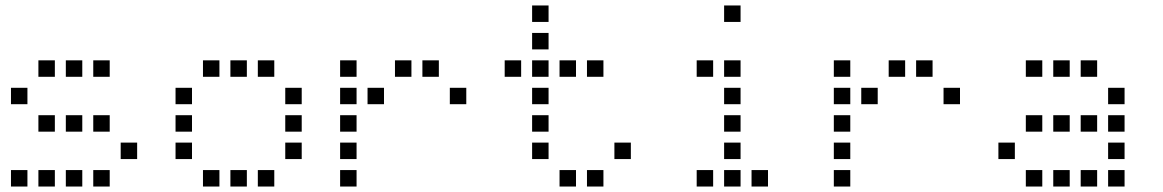

<svg xmlns="http://www.w3.org/2000/svg" viewBox="-20 -700 4240 700"><path d="M121 -480Q120 -480 120 -480Q120 -480 120 -479V-421Q120 -420 120 -420Q120 -420 121 -420H179Q180 -420 180 -420Q180 -420 180 -421V-479Q180 -480 180 -480Q180 -480 179 -480ZM221 -480Q220 -480 220 -480Q220 -480 220 -479V-421Q220 -420 220 -420Q220 -420 221 -420H279Q280 -420 280 -420Q280 -420 280 -421V-479Q280 -480 280 -480Q280 -480 279 -480ZM321 -480Q320 -480 320 -480Q320 -480 320 -479V-421Q320 -420 320 -420Q320 -420 321 -420H379Q380 -420 380 -420Q380 -420 380 -421V-479Q380 -480 380 -480Q380 -480 379 -480ZM21 -380Q20 -380 20 -380Q20 -380 20 -379V-321Q20 -320 20 -320Q20 -320 21 -320H79Q80 -320 80 -320Q80 -320 80 -321V-379Q80 -380 80 -380Q80 -380 79 -380ZM121 -280Q120 -280 120 -280Q120 -280 120 -279V-221Q120 -220 120 -220Q120 -220 121 -220H179Q180 -220 180 -220Q180 -220 180 -221V-279Q180 -280 180 -280Q180 -280 179 -280ZM221 -280Q220 -280 220 -280Q220 -280 220 -279V-221Q220 -220 220 -220Q220 -220 221 -220H279Q280 -220 280 -220Q280 -220 280 -221V-279Q280 -280 280 -280Q280 -280 279 -280ZM321 -280Q320 -280 320 -280Q320 -280 320 -279V-221Q320 -220 320 -220Q320 -220 321 -220H379Q380 -220 380 -220Q380 -220 380 -221V-279Q380 -280 380 -280Q380 -280 379 -280ZM421 -180Q420 -180 420 -180Q420 -180 420 -179V-121Q420 -120 420 -120Q420 -120 421 -120H479Q480 -120 480 -120Q480 -120 480 -121V-179Q480 -180 480 -180Q480 -180 479 -180ZM21 -80Q20 -80 20 -80Q20 -80 20 -79V-21Q20 -20 20 -20Q20 -20 21 -20H79Q80 -20 80 -20Q80 -20 80 -21V-79Q80 -80 80 -80Q80 -80 79 -80ZM121 -80Q120 -80 120 -80Q120 -80 120 -79V-21Q120 -20 120 -20Q120 -20 121 -20H179Q180 -20 180 -20Q180 -20 180 -21V-79Q180 -80 180 -80Q180 -80 179 -80ZM221 -80Q220 -80 220 -80Q220 -80 220 -79V-21Q220 -20 220 -20Q220 -20 221 -20H279Q280 -20 280 -20Q280 -20 280 -21V-79Q280 -80 280 -80Q280 -80 279 -80ZM321 -80Q320 -80 320 -80Q320 -80 320 -79V-21Q320 -20 320 -20Q320 -20 321 -20H379Q380 -20 380 -20Q380 -20 380 -21V-79Q380 -80 380 -80Q380 -80 379 -80Z M721 -480Q720 -480 720 -480Q720 -480 720 -479V-421Q720 -420 720 -420Q720 -420 721 -420H779Q780 -420 780 -420Q780 -420 780 -421V-479Q780 -480 780 -480Q780 -480 779 -480ZM821 -480Q820 -480 820 -480Q820 -480 820 -479V-421Q820 -420 820 -420Q820 -420 821 -420H879Q880 -420 880 -420Q880 -420 880 -421V-479Q880 -480 880 -480Q880 -480 879 -480ZM921 -480Q920 -480 920 -480Q920 -480 920 -479V-421Q920 -420 920 -420Q920 -420 921 -420H979Q980 -420 980 -420Q980 -420 980 -421V-479Q980 -480 980 -480Q980 -480 979 -480ZM621 -380Q620 -380 620 -380Q620 -380 620 -379V-321Q620 -320 620 -320Q620 -320 621 -320H679Q680 -320 680 -320Q680 -320 680 -321V-379Q680 -380 680 -380Q680 -380 679 -380ZM1021 -380Q1020 -380 1020 -380Q1020 -380 1020 -379V-321Q1020 -320 1020 -320Q1020 -320 1021 -320H1079Q1080 -320 1080 -320Q1080 -320 1080 -321V-379Q1080 -380 1080 -380Q1080 -380 1079 -380ZM621 -280Q620 -280 620 -280Q620 -280 620 -279V-221Q620 -220 620 -220Q620 -220 621 -220H679Q680 -220 680 -220Q680 -220 680 -221V-279Q680 -280 680 -280Q680 -280 679 -280ZM1021 -280Q1020 -280 1020 -280Q1020 -280 1020 -279V-221Q1020 -220 1020 -220Q1020 -220 1021 -220H1079Q1080 -220 1080 -220Q1080 -220 1080 -221V-279Q1080 -280 1080 -280Q1080 -280 1079 -280ZM621 -180Q620 -180 620 -180Q620 -180 620 -179V-121Q620 -120 620 -120Q620 -120 621 -120H679Q680 -120 680 -120Q680 -120 680 -121V-179Q680 -180 680 -180Q680 -180 679 -180ZM1021 -180Q1020 -180 1020 -180Q1020 -180 1020 -179V-121Q1020 -120 1020 -120Q1020 -120 1021 -120H1079Q1080 -120 1080 -120Q1080 -120 1080 -121V-179Q1080 -180 1080 -180Q1080 -180 1079 -180ZM721 -80Q720 -80 720 -80Q720 -80 720 -79V-21Q720 -20 720 -20Q720 -20 721 -20H779Q780 -20 780 -20Q780 -20 780 -21V-79Q780 -80 780 -80Q780 -80 779 -80ZM821 -80Q820 -80 820 -80Q820 -80 820 -79V-21Q820 -20 820 -20Q820 -20 821 -20H879Q880 -20 880 -20Q880 -20 880 -21V-79Q880 -80 880 -80Q880 -80 879 -80ZM921 -80Q920 -80 920 -80Q920 -80 920 -79V-21Q920 -20 920 -20Q920 -20 921 -20H979Q980 -20 980 -20Q980 -20 980 -21V-79Q980 -80 980 -80Q980 -80 979 -80Z M1221 -480Q1220 -480 1220 -480Q1220 -480 1220 -479V-421Q1220 -420 1220 -420Q1220 -420 1221 -420H1279Q1280 -420 1280 -420Q1280 -420 1280 -421V-479Q1280 -480 1280 -480Q1280 -480 1279 -480ZM1421 -480Q1420 -480 1420 -480Q1420 -480 1420 -479V-421Q1420 -420 1420 -420Q1420 -420 1421 -420H1479Q1480 -420 1480 -420Q1480 -420 1480 -421V-479Q1480 -480 1480 -480Q1480 -480 1479 -480ZM1521 -480Q1520 -480 1520 -480Q1520 -480 1520 -479V-421Q1520 -420 1520 -420Q1520 -420 1521 -420H1579Q1580 -420 1580 -420Q1580 -420 1580 -421V-479Q1580 -480 1580 -480Q1580 -480 1579 -480ZM1221 -380Q1220 -380 1220 -380Q1220 -380 1220 -379V-321Q1220 -320 1220 -320Q1220 -320 1221 -320H1279Q1280 -320 1280 -320Q1280 -320 1280 -321V-379Q1280 -380 1280 -380Q1280 -380 1279 -380ZM1321 -380Q1320 -380 1320 -380Q1320 -380 1320 -379V-321Q1320 -320 1320 -320Q1320 -320 1321 -320H1379Q1380 -320 1380 -320Q1380 -320 1380 -321V-379Q1380 -380 1380 -380Q1380 -380 1379 -380ZM1621 -380Q1620 -380 1620 -380Q1620 -380 1620 -379V-321Q1620 -320 1620 -320Q1620 -320 1621 -320H1679Q1680 -320 1680 -320Q1680 -320 1680 -321V-379Q1680 -380 1680 -380Q1680 -380 1679 -380ZM1221 -280Q1220 -280 1220 -280Q1220 -280 1220 -279V-221Q1220 -220 1220 -220Q1220 -220 1221 -220H1279Q1280 -220 1280 -220Q1280 -220 1280 -221V-279Q1280 -280 1280 -280Q1280 -280 1279 -280ZM1221 -180Q1220 -180 1220 -180Q1220 -180 1220 -179V-121Q1220 -120 1220 -120Q1220 -120 1221 -120H1279Q1280 -120 1280 -120Q1280 -120 1280 -121V-179Q1280 -180 1280 -180Q1280 -180 1279 -180ZM1221 -80Q1220 -80 1220 -80Q1220 -80 1220 -79V-21Q1220 -20 1220 -20Q1220 -20 1221 -20H1279Q1280 -20 1280 -20Q1280 -20 1280 -21V-79Q1280 -80 1280 -80Q1280 -80 1279 -80Z M1921 -680Q1920 -680 1920 -680Q1920 -680 1920 -679V-621Q1920 -620 1920 -620Q1920 -620 1921 -620H1979Q1980 -620 1980 -620Q1980 -620 1980 -621V-679Q1980 -680 1980 -680Q1980 -680 1979 -680ZM1921 -580Q1920 -580 1920 -580Q1920 -580 1920 -579V-521Q1920 -520 1920 -520Q1920 -520 1921 -520H1979Q1980 -520 1980 -520Q1980 -520 1980 -521V-579Q1980 -580 1980 -580Q1980 -580 1979 -580ZM1821 -480Q1820 -480 1820 -480Q1820 -480 1820 -479V-421Q1820 -420 1820 -420Q1820 -420 1821 -420H1879Q1880 -420 1880 -420Q1880 -420 1880 -421V-479Q1880 -480 1880 -480Q1880 -480 1879 -480ZM1921 -480Q1920 -480 1920 -480Q1920 -480 1920 -479V-421Q1920 -420 1920 -420Q1920 -420 1921 -420H1979Q1980 -420 1980 -420Q1980 -420 1980 -421V-479Q1980 -480 1980 -480Q1980 -480 1979 -480ZM2021 -480Q2020 -480 2020 -480Q2020 -480 2020 -479V-421Q2020 -420 2020 -420Q2020 -420 2021 -420H2079Q2080 -420 2080 -420Q2080 -420 2080 -421V-479Q2080 -480 2080 -480Q2080 -480 2079 -480ZM2121 -480Q2120 -480 2120 -480Q2120 -480 2120 -479V-421Q2120 -420 2120 -420Q2120 -420 2121 -420H2179Q2180 -420 2180 -420Q2180 -420 2180 -421V-479Q2180 -480 2180 -480Q2180 -480 2179 -480ZM1921 -380Q1920 -380 1920 -380Q1920 -380 1920 -379V-321Q1920 -320 1920 -320Q1920 -320 1921 -320H1979Q1980 -320 1980 -320Q1980 -320 1980 -321V-379Q1980 -380 1980 -380Q1980 -380 1979 -380ZM1921 -280Q1920 -280 1920 -280Q1920 -280 1920 -279V-221Q1920 -220 1920 -220Q1920 -220 1921 -220H1979Q1980 -220 1980 -220Q1980 -220 1980 -221V-279Q1980 -280 1980 -280Q1980 -280 1979 -280ZM1921 -180Q1920 -180 1920 -180Q1920 -180 1920 -179V-121Q1920 -120 1920 -120Q1920 -120 1921 -120H1979Q1980 -120 1980 -120Q1980 -120 1980 -121V-179Q1980 -180 1980 -180Q1980 -180 1979 -180ZM2221 -180Q2220 -180 2220 -180Q2220 -180 2220 -179V-121Q2220 -120 2220 -120Q2220 -120 2221 -120H2279Q2280 -120 2280 -120Q2280 -120 2280 -121V-179Q2280 -180 2280 -180Q2280 -180 2279 -180ZM2021 -80Q2020 -80 2020 -80Q2020 -80 2020 -79V-21Q2020 -20 2020 -20Q2020 -20 2021 -20H2079Q2080 -20 2080 -20Q2080 -20 2080 -21V-79Q2080 -80 2080 -80Q2080 -80 2079 -80ZM2121 -80Q2120 -80 2120 -80Q2120 -80 2120 -79V-21Q2120 -20 2120 -20Q2120 -20 2121 -20H2179Q2180 -20 2180 -20Q2180 -20 2180 -21V-79Q2180 -80 2180 -80Q2180 -80 2179 -80Z M2621 -680Q2620 -680 2620 -680Q2620 -680 2620 -679V-621Q2620 -620 2620 -620Q2620 -620 2621 -620H2679Q2680 -620 2680 -620Q2680 -620 2680 -621V-679Q2680 -680 2680 -680Q2680 -680 2679 -680ZM2521 -480Q2520 -480 2520 -480Q2520 -480 2520 -479V-421Q2520 -420 2520 -420Q2520 -420 2521 -420H2579Q2580 -420 2580 -420Q2580 -420 2580 -421V-479Q2580 -480 2580 -480Q2580 -480 2579 -480ZM2621 -480Q2620 -480 2620 -480Q2620 -480 2620 -479V-421Q2620 -420 2620 -420Q2620 -420 2621 -420H2679Q2680 -420 2680 -420Q2680 -420 2680 -421V-479Q2680 -480 2680 -480Q2680 -480 2679 -480ZM2621 -380Q2620 -380 2620 -380Q2620 -380 2620 -379V-321Q2620 -320 2620 -320Q2620 -320 2621 -320H2679Q2680 -320 2680 -320Q2680 -320 2680 -321V-379Q2680 -380 2680 -380Q2680 -380 2679 -380ZM2621 -280Q2620 -280 2620 -280Q2620 -280 2620 -279V-221Q2620 -220 2620 -220Q2620 -220 2621 -220H2679Q2680 -220 2680 -220Q2680 -220 2680 -221V-279Q2680 -280 2680 -280Q2680 -280 2679 -280ZM2621 -180Q2620 -180 2620 -180Q2620 -180 2620 -179V-121Q2620 -120 2620 -120Q2620 -120 2621 -120H2679Q2680 -120 2680 -120Q2680 -120 2680 -121V-179Q2680 -180 2680 -180Q2680 -180 2679 -180ZM2521 -80Q2520 -80 2520 -80Q2520 -80 2520 -79V-21Q2520 -20 2520 -20Q2520 -20 2521 -20H2579Q2580 -20 2580 -20Q2580 -20 2580 -21V-79Q2580 -80 2580 -80Q2580 -80 2579 -80ZM2621 -80Q2620 -80 2620 -80Q2620 -80 2620 -79V-21Q2620 -20 2620 -20Q2620 -20 2621 -20H2679Q2680 -20 2680 -20Q2680 -20 2680 -21V-79Q2680 -80 2680 -80Q2680 -80 2679 -80ZM2721 -80Q2720 -80 2720 -80Q2720 -80 2720 -79V-21Q2720 -20 2720 -20Q2720 -20 2721 -20H2779Q2780 -20 2780 -20Q2780 -20 2780 -21V-79Q2780 -80 2780 -80Q2780 -80 2779 -80Z M3021 -480Q3020 -480 3020 -480Q3020 -480 3020 -479V-421Q3020 -420 3020 -420Q3020 -420 3021 -420H3079Q3080 -420 3080 -420Q3080 -420 3080 -421V-479Q3080 -480 3080 -480Q3080 -480 3079 -480ZM3221 -480Q3220 -480 3220 -480Q3220 -480 3220 -479V-421Q3220 -420 3220 -420Q3220 -420 3221 -420H3279Q3280 -420 3280 -420Q3280 -420 3280 -421V-479Q3280 -480 3280 -480Q3280 -480 3279 -480ZM3321 -480Q3320 -480 3320 -480Q3320 -480 3320 -479V-421Q3320 -420 3320 -420Q3320 -420 3321 -420H3379Q3380 -420 3380 -420Q3380 -420 3380 -421V-479Q3380 -480 3380 -480Q3380 -480 3379 -480ZM3021 -380Q3020 -380 3020 -380Q3020 -380 3020 -379V-321Q3020 -320 3020 -320Q3020 -320 3021 -320H3079Q3080 -320 3080 -320Q3080 -320 3080 -321V-379Q3080 -380 3080 -380Q3080 -380 3079 -380ZM3121 -380Q3120 -380 3120 -380Q3120 -380 3120 -379V-321Q3120 -320 3120 -320Q3120 -320 3121 -320H3179Q3180 -320 3180 -320Q3180 -320 3180 -321V-379Q3180 -380 3180 -380Q3180 -380 3179 -380ZM3421 -380Q3420 -380 3420 -380Q3420 -380 3420 -379V-321Q3420 -320 3420 -320Q3420 -320 3421 -320H3479Q3480 -320 3480 -320Q3480 -320 3480 -321V-379Q3480 -380 3480 -380Q3480 -380 3479 -380ZM3021 -280Q3020 -280 3020 -280Q3020 -280 3020 -279V-221Q3020 -220 3020 -220Q3020 -220 3021 -220H3079Q3080 -220 3080 -220Q3080 -220 3080 -221V-279Q3080 -280 3080 -280Q3080 -280 3079 -280ZM3021 -180Q3020 -180 3020 -180Q3020 -180 3020 -179V-121Q3020 -120 3020 -120Q3020 -120 3021 -120H3079Q3080 -120 3080 -120Q3080 -120 3080 -121V-179Q3080 -180 3080 -180Q3080 -180 3079 -180ZM3021 -80Q3020 -80 3020 -80Q3020 -80 3020 -79V-21Q3020 -20 3020 -20Q3020 -20 3021 -20H3079Q3080 -20 3080 -20Q3080 -20 3080 -21V-79Q3080 -80 3080 -80Q3080 -80 3079 -80Z M3721 -480Q3720 -480 3720 -480Q3720 -480 3720 -479V-421Q3720 -420 3720 -420Q3720 -420 3721 -420H3779Q3780 -420 3780 -420Q3780 -420 3780 -421V-479Q3780 -480 3780 -480Q3780 -480 3779 -480ZM3821 -480Q3820 -480 3820 -480Q3820 -480 3820 -479V-421Q3820 -420 3820 -420Q3820 -420 3821 -420H3879Q3880 -420 3880 -420Q3880 -420 3880 -421V-479Q3880 -480 3880 -480Q3880 -480 3879 -480ZM3921 -480Q3920 -480 3920 -480Q3920 -480 3920 -479V-421Q3920 -420 3920 -420Q3920 -420 3921 -420H3979Q3980 -420 3980 -420Q3980 -420 3980 -421V-479Q3980 -480 3980 -480Q3980 -480 3979 -480ZM4021 -380Q4020 -380 4020 -380Q4020 -380 4020 -379V-321Q4020 -320 4020 -320Q4020 -320 4021 -320H4079Q4080 -320 4080 -320Q4080 -320 4080 -321V-379Q4080 -380 4080 -380Q4080 -380 4079 -380ZM3721 -280Q3720 -280 3720 -280Q3720 -280 3720 -279V-221Q3720 -220 3720 -220Q3720 -220 3721 -220H3779Q3780 -220 3780 -220Q3780 -220 3780 -221V-279Q3780 -280 3780 -280Q3780 -280 3779 -280ZM3821 -280Q3820 -280 3820 -280Q3820 -280 3820 -279V-221Q3820 -220 3820 -220Q3820 -220 3821 -220H3879Q3880 -220 3880 -220Q3880 -220 3880 -221V-279Q3880 -280 3880 -280Q3880 -280 3879 -280ZM3921 -280Q3920 -280 3920 -280Q3920 -280 3920 -279V-221Q3920 -220 3920 -220Q3920 -220 3921 -220H3979Q3980 -220 3980 -220Q3980 -220 3980 -221V-279Q3980 -280 3980 -280Q3980 -280 3979 -280ZM4021 -280Q4020 -280 4020 -280Q4020 -280 4020 -279V-221Q4020 -220 4020 -220Q4020 -220 4021 -220H4079Q4080 -220 4080 -220Q4080 -220 4080 -221V-279Q4080 -280 4080 -280Q4080 -280 4079 -280ZM3621 -180Q3620 -180 3620 -180Q3620 -180 3620 -179V-121Q3620 -120 3620 -120Q3620 -120 3621 -120H3679Q3680 -120 3680 -120Q3680 -120 3680 -121V-179Q3680 -180 3680 -180Q3680 -180 3679 -180ZM4021 -180Q4020 -180 4020 -180Q4020 -180 4020 -179V-121Q4020 -120 4020 -120Q4020 -120 4021 -120H4079Q4080 -120 4080 -120Q4080 -120 4080 -121V-179Q4080 -180 4080 -180Q4080 -180 4079 -180ZM3721 -80Q3720 -80 3720 -80Q3720 -80 3720 -79V-21Q3720 -20 3720 -20Q3720 -20 3721 -20H3779Q3780 -20 3780 -20Q3780 -20 3780 -21V-79Q3780 -80 3780 -80Q3780 -80 3779 -80ZM3821 -80Q3820 -80 3820 -80Q3820 -80 3820 -79V-21Q3820 -20 3820 -20Q3820 -20 3821 -20H3879Q3880 -20 3880 -20Q3880 -20 3880 -21V-79Q3880 -80 3880 -80Q3880 -80 3879 -80ZM3921 -80Q3920 -80 3920 -80Q3920 -80 3920 -79V-21Q3920 -20 3920 -20Q3920 -20 3921 -20H3979Q3980 -20 3980 -20Q3980 -20 3980 -21V-79Q3980 -80 3980 -80Q3980 -80 3979 -80ZM4021 -80Q4020 -80 4020 -80Q4020 -80 4020 -79V-21Q4020 -20 4020 -20Q4020 -20 4021 -20H4079Q4080 -20 4080 -20Q4080 -20 4080 -21V-79Q4080 -80 4080 -80Q4080 -80 4079 -80Z"/></svg>

Font: Doto Black Medium
Style: Regular
Weight: 500
Monospace: yes
Version: Version 1.000